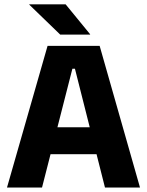

<svg xmlns="http://www.w3.org/2000/svg" viewBox="-20 -846 663 866"><path d="M169.5 0H11.5L194.5 -639H429.5L611.5 0H453.5L318 -536H306.5ZM455 -150.5H167V-272H455ZM112 -826.5H276L386.5 -691.5V-690H251.5L112 -825Z"/></svg>

Font: Anek Devanagari Medium
Style: Bold
Weight: 700
Version: Version 1.003